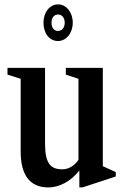

<svg xmlns="http://www.w3.org/2000/svg" viewBox="-20 -828 558 859"><path d="M239.5 -644.5C276.5 -644.5 305.5 -680 305.5 -726.5C305.5 -773 276.5 -808.5 239.5 -808.5C202.5 -808.5 174.5 -773 174.5 -726.5C174.5 -680 200 -644.5 239.5 -644.5ZM239.5 -689.5C221.5 -689.5 210.5 -704.5 210.5 -726.5C210.5 -748.5 221.5 -763 239.5 -763C257.5 -763 269.5 -748.5 269.5 -726.5C269.5 -704.5 257.5 -689.5 239.5 -689.5ZM196 10.5C248 10.5 298 -18.5 335 -65V10.5H349L498 -38.5V-58L440 -84.5V-524.5H274.5V-494L331 -475.5V-112.5C311 -84 285 -70.5 258.5 -70.5C207 -70.5 181.5 -96 181.5 -185.5V-524.5H13.5V-494L72.5 -475.5V-149.5C72.5 -44.5 114 10.5 196 10.5Z"/></svg>

Font: Libre Caslon Condensed SemiBold
Style: Regular
Weight: 600
Designer: Pablo Impallari, Rodrigo Fuenzalida, Katja Schimmel, Ertekin Erdin
Foundry: Pablo Impallari, Rodrigo Fuenzalida
Version: Version 2.000;gftools[0.9.33]